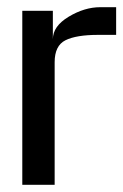

<svg xmlns="http://www.w3.org/2000/svg" viewBox="-20 -514 343 534"><path d="M127 -405Q127 -441 171 -467.5Q215 -494 259 -494H303V-417H253Q192 -417 162 -402Q132 -387 132 -341V0H42V-484H127Z"/></svg>

Font: Gamestation Display
Style: Regular
Weight: 400
Designer: Jonas Hecksher
Foundry: Jonas Hecksher, Playtypeª, e-types AS
Version: Version 1.003